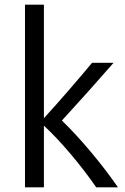

<svg xmlns="http://www.w3.org/2000/svg" viewBox="-20 -800 535 822"><path d="M485 2H392C330 -88 241 -195 168 -262V2H87V-780H168V-294C234 -366 316 -461 374 -531H466C400 -455 315 -360 245 -284C325 -207 419 -94 485 2Z"/></svg>

Font: Repo Regular
Style: Regular
Weight: 400
Designer: Stefan Peev
Foundry: Context Ltd
Version: Version 1.502